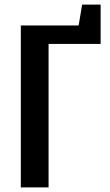

<svg xmlns="http://www.w3.org/2000/svg" viewBox="-20 -810 475 830"><path d="M70 0V-700H320L335 -790H415V-620H190V0Z"/></svg>

Font: Cuprum
Style: Bold
Weight: 700
Designer: Jovanny Lemonad
Foundry: Jovanny Lemonad
Version: Version 2.000